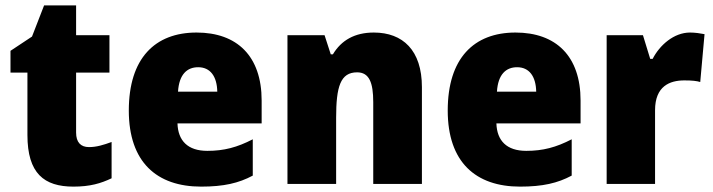

<svg xmlns="http://www.w3.org/2000/svg" viewBox="-20 -684 2650 714"><path d="M311 -137C280 -137 263 -155 263 -191V-414H387V-553H263V-664H144L99 -548L19 -495V-414H82V-182C82 -39 144 10 253 10C315 10 355 -2 395 -21V-156C365 -145 339 -137 311 -137Z M711 -563C556 -563 459 -467 459 -273C459 -81 563 10 728 10C812 10 868 -3 920 -31V-166C862 -136 813 -123 751 -123C678 -123 642 -161 640 -225H953V-310C953 -476 861 -563 711 -563ZM717 -434C762 -434 787 -400 788 -343H642C646 -408 676 -434 717 -434Z M1370 -563C1299 -563 1249 -534 1218 -482H1210L1187 -553H1049V0H1230V-246C1230 -362 1246 -415 1308 -415C1353 -415 1368 -377 1368 -304V0H1549V-360C1549 -497 1478 -563 1370 -563Z M1897 -563C1742 -563 1645 -467 1645 -273C1645 -81 1749 10 1914 10C1998 10 2054 -3 2106 -31V-166C2048 -136 1999 -123 1937 -123C1864 -123 1828 -161 1826 -225H2139V-310C2139 -476 2047 -563 1897 -563ZM1903 -434C1948 -434 1973 -400 1974 -343H1828C1832 -408 1862 -434 1903 -434Z M2546 -563C2486 -563 2433 -516 2407 -465H2398L2371 -553H2236V0H2416V-274C2416 -364 2471 -385 2525 -385C2554 -385 2571 -383 2584 -379L2600 -557C2585 -560 2564 -563 2546 -563Z"/></svg>

Font: Noto Sans Gujarati UI SemiCondensed Black
Style: Regular
Weight: 900
Width: 4
Designer: Jelle Bosma - Monotype Design Team, Universal Thirst
Foundry: Monotype Imaging Inc.
Version: Version 2.106